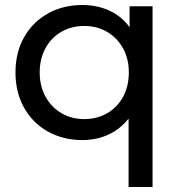

<svg xmlns="http://www.w3.org/2000/svg" viewBox="-20 -555 722 769"><path d="M591 -530V194H495V-80Q462 -38 414.5 -16Q367 6 310 6Q233 6 172 -28Q111 -62 76.5 -123.5Q42 -185 42 -265Q42 -345 76.5 -406Q111 -467 172 -501Q233 -535 310 -535Q369 -535 418 -512.5Q467 -490 499 -446V-530ZM496 -265Q496 -320 472.5 -362Q449 -404 408.5 -427.5Q368 -451 318 -451Q267 -451 226.5 -428Q186 -405 162.5 -362.5Q139 -320 139 -265Q139 -210 162.5 -167.5Q186 -125 226.5 -101.5Q267 -78 318 -78Q368 -78 409 -101.5Q450 -125 473 -167.5Q496 -210 496 -265Z"/></svg>

Font: Idrija
Style: Regular
Weight: 500
Designer: Julieta Ulanovsky
Foundry: Julieta Ulanovsky
Version: Version 7.200